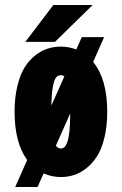

<svg xmlns="http://www.w3.org/2000/svg" viewBox="-20 -699 490 770"><path d="M81.5 -531 194 -679H351.5L200.5 -531ZM224 11Q187.5 11 155 -3.5L130.5 51H41L89 -57.5Q38.5 -126.5 38.5 -251Q38.5 -308.5 49.8 -354.5Q61 -400.5 79 -429.2Q97 -458 121.8 -477.2Q146.5 -496.5 171.8 -504.2Q197 -512 224 -512Q256.5 -512 286 -500.5L308 -550H397.5L353.5 -450.5Q410 -382 410 -251Q410 -193 398.8 -147Q387.5 -101 369 -72Q350.5 -43 325.8 -23.8Q301 -4.5 276 3.2Q251 11 224 11ZM224 -397.5Q212.5 -397.5 205 -388.5Q197.5 -379.5 192.2 -351.8Q187 -324 186 -275.5L238 -392.5Q231.5 -397.5 224 -397.5ZM224 -103.5Q232.5 -103.5 238.5 -109Q244.5 -114.5 250 -129.2Q255.5 -144 258.5 -172.8Q261.5 -201.5 261.5 -244L204 -114.5Q212 -103.5 224 -103.5Z"/></svg>

Font: League Mono Condensed
Style: Bold
Weight: 700
Width: 1
Designer: Tyler Finck
Foundry: The League of Moveable Type / Tyler Finck
Version: Version 2.210